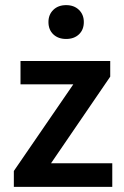

<svg xmlns="http://www.w3.org/2000/svg" viewBox="-20 -729 483 749"><path d="M34 0V-62L266 -400H60V-491H410V-430L179 -92H418V0ZM238 -577Q207 -577 188 -595Q169 -613 169 -643Q169 -672 188 -690.5Q207 -709 238 -709Q269 -709 288 -690.5Q307 -672 307 -643Q307 -613 288 -595Q269 -577 238 -577Z"/></svg>

Font: Mada SemiBold
Style: Regular
Weight: 600
Designer: Khaled Hosny
Version: Version 1.5